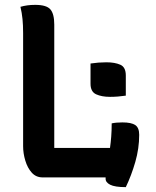

<svg xmlns="http://www.w3.org/2000/svg" viewBox="-20 -729 640 789"><path d="M352 -468Q385 -473 417 -473Q452 -473 474.5 -463Q497 -453 497 -419V-336Q464 -331 432 -331Q398 -331 375 -341.5Q352 -352 352 -385ZM155 0Q128 0 110.5 -19.5Q93 -39 84 -69Q75 -99 75 -128V-593Q75 -625 72.5 -650.5Q70 -676 64 -701Q78 -705 92.5 -707Q107 -709 125 -709Q171 -709 187 -690.5Q203 -672 203 -628V-121H432Q435 -142 437 -167Q439 -192 439 -222Q448 -224 459 -225Q470 -226 483 -226Q520 -226 536 -215Q552 -204 552 -175Q552 -119 536 -63.5Q520 -8 497 40Q452 40 432.5 30Q413 20 414 4Q414 2 414 0Z"/></svg>

Font: Recursive Mn Csl St SmB
Style: Regular
Weight: 600
Monospace: yes
Version: Version 1.079;hotconv 1.0.112;makeotfexe 2.5.65598; ttfautoh